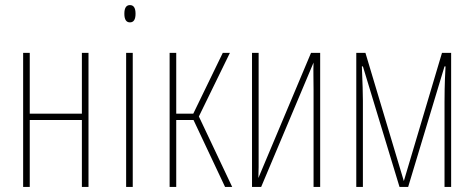

<svg xmlns="http://www.w3.org/2000/svg" viewBox="-20 -735 1865 755"><path d="M71 0V-527H97V-288H302V-527H328V0H302V-263H97V0Z M491 -647Q469 -647 469 -681Q469 -715 491 -715Q513 -715 513 -681Q513 -647 491 -647ZM476 0V-527H502V0Z M647 0V-527H673V-288H740L856 -527H884L762 -277L893 0H865L741 -263H673V0Z M971 0V-527H997V-123Q997 -101 997 -78Q997 -55 996 -35L1203 -527H1239V0H1213V-382Q1213 -408 1212.5 -436Q1212 -464 1213 -489L1007 0Z M1381 0V-527H1417L1568 -23L1718 -527H1754V0H1728V-335Q1728 -350 1728.5 -384.5Q1729 -419 1732 -474H1728L1585 0H1551L1407 -474H1403Q1405 -431 1406 -392Q1407 -353 1407 -339V0Z"/></svg>

Font: Noto Sans ExtraCondensed Thin
Style: Regular
Weight: 100
Width: 2
Designer: Monotype Design Team
Foundry: Monotype Imaging Inc.
Version: Version 2.013; ttfautohint (v1.8.4.7-5d5b)